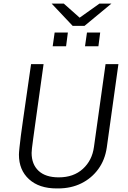

<svg xmlns="http://www.w3.org/2000/svg" viewBox="-20 -1045 719 1075"><path d="M297 10Q199 10 142.5 -41.5Q86 -93 86 -179Q86 -190 89 -218.5Q92 -247 97 -287Q102 -327 109 -373.5Q116 -420 122.5 -467.5Q129 -515 135.5 -558Q142 -601 146.5 -634.5Q151 -668 154 -686H224Q208 -571 196.5 -489Q185 -407 177.5 -353Q170 -299 165.5 -266Q161 -233 159 -215.5Q157 -198 157 -189Q157 -125 196 -88.5Q235 -52 309 -52Q392 -52 444 -99.5Q496 -147 506 -222L571 -686H643L578 -220Q568 -150 530.5 -98.5Q493 -47 435.5 -18.5Q378 10 305 10ZM387 -900 269 -1025H337L426 -946L537 -1025H604L453 -900ZM275 -786 286 -863H360L350 -786ZM456 -786 467 -863H541L531 -786Z"/></svg>

Font: Chivo ExtraLight
Style: Italic
Weight: 250
Italic angle: -8.05°
Designer: Hector Gatti
Foundry: Omnibus-Type
Version: Version 2.002